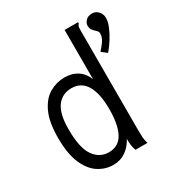

<svg xmlns="http://www.w3.org/2000/svg" viewBox="-160 -787 870 917"><g transform="rotate(-30 275.0 -329.0)"><path d="M475 -668Q495 -668 509 -653Q523 -638 523 -616Q523 -595 512 -568.5Q501 -542 484 -515Q467 -488 448 -466L419 -489Q435 -506 448.5 -525.5Q462 -545 462 -566Q462 -576 453.5 -583.5Q445 -591 436.5 -601Q428 -611 428 -628Q428 -642 440.5 -655Q453 -668 475 -668ZM203 10Q161 10 123.5 -13.5Q86 -37 62 -90.5Q38 -144 38 -233Q38 -321 62.5 -373Q87 -425 126 -447Q165 -469 208 -469Q250 -469 280 -449Q310 -429 323 -393V-665H397V-658Q391 -652 389.5 -645Q388 -638 388 -621V-71Q388 -53 389 -35.5Q390 -18 396 0H330Q324 -16 322 -32Q320 -48 320 -66Q303 -32 273 -11Q243 10 203 10ZM215 -53Q269 -53 294 -99Q319 -145 319 -231Q319 -317 292 -362.5Q265 -408 212 -408Q160 -408 131 -368.5Q102 -329 102 -244Q102 -142 133 -97.5Q164 -53 215 -53Z"/></g></svg>

Font: Inconsolata SemiExpanded
Style: Regular
Weight: 400
Width: 6
Monospace: yes
Designer: Raph Levien, Cyreal, Brenton Simpson
Foundry: Raph Levien, Cyreal, Google
Version: Version 3.000; ttfautohint (v1.8.2.53-6de2)